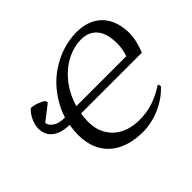

<svg xmlns="http://www.w3.org/2000/svg" viewBox="-151 -889 1117 1117"><g transform="rotate(-45 407.0 -330.5)"><path d="M590.8 -673.3Q643.1 -673.3 683.1 -657Q723.1 -640.6 750 -611.3Q776.9 -582 790.5 -541Q804.2 -500 804.2 -450.7Q804.2 -433.1 801.3 -414.3Q798.3 -395.5 793.7 -378.2Q789.1 -360.8 783.9 -345.7Q778.8 -330.6 774.4 -319.8H274.4Q268.6 -286.6 268.6 -257.8Q268.6 -204.6 286.6 -165.8Q304.7 -127 334.7 -101.8Q364.7 -76.7 403.6 -64.5Q442.4 -52.2 484.4 -52.2Q514.2 -52.2 541.5 -55.9Q568.8 -59.6 595.7 -67.9Q622.6 -76.2 650.4 -89.8Q678.2 -103.5 709.5 -123.5L714.8 -103.5Q689.9 -76.2 658.9 -54.7Q627.9 -33.2 593.8 -18.6Q559.6 -3.9 523.7 3.9Q487.8 11.7 453.6 11.7Q394 11.7 342.8 -3.4Q291.5 -18.6 253.7 -50Q215.8 -81.5 194.6 -129.9Q173.3 -178.2 173.3 -244.6Q173.3 -262.2 175 -280.8Q176.8 -299.3 180.2 -319.8Q143.6 -320.3 116.5 -328.9Q89.4 -337.4 71.3 -352.3Q53.2 -367.2 44.4 -387.9Q35.6 -408.7 35.6 -433.6Q35.6 -446.3 39.1 -461.7Q42.5 -477.1 49.3 -492.4Q56.2 -507.8 66.2 -522.5Q76.2 -537.1 89.4 -548.8Q100.1 -548.8 112.3 -546.1Q124.5 -543.5 136.5 -539.1Q148.4 -534.7 159.4 -529.1Q170.4 -523.4 178.2 -517.6L182.6 -502L87.4 -427.7Q91.3 -410.2 102.3 -398.7Q113.3 -387.2 127.7 -380.6Q142.1 -374 158.7 -371.6Q175.3 -369.1 190.9 -369.1Q208 -420.9 233.9 -463.6Q259.8 -506.3 291.5 -540.3Q323.2 -574.2 359.9 -599.1Q396.5 -624 435.1 -640.6Q473.6 -657.2 513.2 -665.3Q552.7 -673.3 590.8 -673.3ZM577.6 -624.5Q532.7 -624.5 487.8 -606.9Q442.9 -589.4 403.3 -556.4Q363.8 -523.4 332.8 -476.1Q301.8 -428.7 284.7 -369.1H695.3Q698.7 -377.4 701.7 -388.9Q704.6 -400.4 706.8 -412.6Q709 -424.8 710.2 -435.8Q711.4 -446.8 711.4 -454.6Q711.4 -491.2 704.6 -522.2Q697.8 -553.2 681.9 -575.9Q666 -598.6 640.4 -611.6Q614.7 -624.5 577.6 -624.5Z"/></g></svg>

Font: PT Astra Serif
Style: Italic
Weight: 400
Italic angle: -16°
Designer: A.Korolkova, I. Chaeva
Foundry: ParaType Ltd
Version: Version 1.001